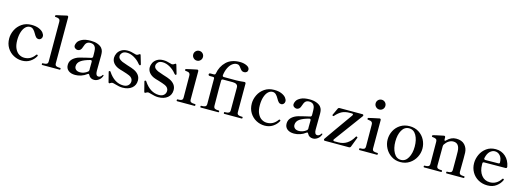

<svg xmlns="http://www.w3.org/2000/svg" viewBox="-1 -1675 7118 2622"><g transform="rotate(15 3558.0 -364.5)"><path d="M38 -236Q38 -297 67 -356.5Q96 -416 152.5 -454.5Q209 -493 287 -493Q350 -493 392.5 -474.5Q435 -456 455 -430Q475 -404 475 -381Q475 -359 461 -344Q447 -329 428 -329Q406 -329 390.5 -344.5Q375 -360 360 -388Q341 -423 320.5 -442Q300 -461 273 -461Q238 -461 210 -433.5Q182 -406 166 -356Q150 -306 150 -240Q150 -168 172.5 -121.5Q195 -75 230 -54Q265 -33 304 -33Q396 -33 452 -114Q457 -120 462 -120Q465 -120 469 -118Q476 -114 476 -108Q476 -104 474 -101Q447 -51 398 -19Q349 13 284 13Q221 13 164.5 -17Q108 -47 73 -103.5Q38 -160 38 -236Z M567 -1Q559 -1 559 -13Q559 -26 567 -26H579Q608 -26 624.5 -35Q641 -44 641 -72L640 -629Q640 -660 623.5 -670.5Q607 -681 572 -682Q562 -682 562 -697Q571 -707 580 -709L644 -723L718 -740L724 -741Q732 -741 736.5 -735.5Q741 -730 741 -721V-72Q741 -44 758 -35Q775 -26 804 -26H816Q823 -26 823 -13Q823 -1 816 -1Z M1414 -78 1413 -73Q1399 -33 1367.5 -10.5Q1336 12 1303 12Q1247 12 1224 -36Q1218 -48 1211 -48Q1206 -48 1198 -42Q1162 -14 1119.5 0Q1077 14 1036 14Q975 14 939.5 -14.5Q904 -43 904 -92Q904 -131 923.5 -159.5Q943 -188 982 -210Q1005 -223 1034.5 -231Q1064 -239 1122 -253Q1168 -263 1192 -269Q1210 -274 1210 -293V-318Q1210 -372 1206 -396.5Q1202 -421 1188 -438Q1167 -463 1125 -463Q1094 -463 1075 -446Q1056 -429 1043 -385Q1035 -355 1019 -339.5Q1003 -324 982 -324Q961 -324 944 -337.5Q927 -351 927 -373Q927 -392 941.5 -419.5Q956 -447 1000.5 -470Q1045 -493 1125 -493Q1180 -493 1221 -477.5Q1262 -462 1283 -437Q1300 -416 1305.5 -393Q1311 -370 1311 -336Q1311 -273 1310 -236L1309 -116Q1309 -47 1349 -47Q1379 -47 1399 -81Q1402 -86 1406 -86Q1409 -86 1411.5 -84Q1414 -82 1414 -78ZM1198 -78Q1209 -88 1209 -105Q1208 -110 1208 -121L1209 -218Q1209 -230 1202.5 -235Q1196 -240 1185 -237Q1097 -214 1054.5 -182.5Q1012 -151 1012 -103Q1012 -75 1032.5 -56.5Q1053 -38 1092 -38Q1118 -38 1146 -48Q1174 -58 1198 -78Z M1515 3Q1506 3 1503 -10L1469 -144L1468 -149Q1468 -156 1476 -159Q1478 -160 1482 -160Q1489 -160 1493 -153Q1582 -18 1707 -18Q1752 -18 1777 -41.5Q1802 -65 1802 -101Q1802 -123 1788.5 -141.5Q1775 -160 1750 -171Q1719 -185 1649 -206Q1610 -216 1581 -228Q1537 -248 1513 -279.5Q1489 -311 1489 -352Q1489 -382 1505 -415Q1521 -448 1556.5 -470.5Q1592 -493 1645 -493Q1672 -493 1694 -488.5Q1716 -484 1743 -476Q1764 -469 1770 -469Q1790 -469 1808 -484Q1816 -490 1821 -490Q1827 -490 1831 -479L1866 -360Q1867 -357 1867 -353Q1867 -347 1859 -343Q1857 -342 1853 -342Q1840 -350 1835 -357Q1799 -403 1746 -433Q1693 -463 1643 -463Q1598 -463 1577 -439.5Q1556 -416 1556 -391Q1556 -371 1570 -356Q1584 -341 1615 -326Q1632 -318 1694 -298Q1762 -278 1793 -263Q1837 -242 1861 -209.5Q1885 -177 1885 -134Q1885 -66 1835.5 -26Q1786 14 1705 14Q1679 14 1654.5 9Q1630 4 1595 -6Q1588 -8 1576.5 -11Q1565 -14 1560 -14Q1545 -14 1529 -3Q1522 3 1515 3Z M2020 3Q2011 3 2008 -10L1974 -144L1973 -149Q1973 -156 1981 -159Q1983 -160 1987 -160Q1994 -160 1998 -153Q2087 -18 2212 -18Q2257 -18 2282 -41.5Q2307 -65 2307 -101Q2307 -123 2293.5 -141.5Q2280 -160 2255 -171Q2224 -185 2154 -206Q2115 -216 2086 -228Q2042 -248 2018 -279.5Q1994 -311 1994 -352Q1994 -382 2010 -415Q2026 -448 2061.5 -470.5Q2097 -493 2150 -493Q2177 -493 2199 -488.5Q2221 -484 2248 -476Q2269 -469 2275 -469Q2295 -469 2313 -484Q2321 -490 2326 -490Q2332 -490 2336 -479L2371 -360Q2372 -357 2372 -353Q2372 -347 2364 -343Q2362 -342 2358 -342Q2345 -350 2340 -357Q2304 -403 2251 -433Q2198 -463 2148 -463Q2103 -463 2082 -439.5Q2061 -416 2061 -391Q2061 -371 2075 -356Q2089 -341 2120 -326Q2137 -318 2199 -298Q2267 -278 2298 -263Q2342 -242 2366 -209.5Q2390 -177 2390 -134Q2390 -66 2340.5 -26Q2291 14 2210 14Q2184 14 2159.5 9Q2135 4 2100 -6Q2093 -8 2081.5 -11Q2070 -14 2065 -14Q2050 -14 2034 -3Q2027 3 2020 3Z M2522 -674Q2522 -703 2542 -723Q2562 -743 2591 -743Q2620 -743 2640 -723Q2660 -703 2660 -674Q2660 -645 2640 -625Q2620 -605 2591 -605Q2563 -605 2542.5 -625.5Q2522 -646 2522 -674ZM2474 0Q2466 0 2466 -13Q2466 -26 2474 -26H2485Q2515 -26 2531.5 -34.5Q2548 -43 2548 -72L2546 -378Q2546 -400 2538 -410.5Q2530 -421 2517 -425Q2504 -429 2479 -431Q2473 -431 2471.5 -434.5Q2470 -438 2470 -444Q2470 -448 2471 -451Q2472 -454 2475 -455Q2496 -460 2540 -470Q2584 -480 2625 -488L2631 -489Q2639 -489 2643.5 -483.5Q2648 -478 2648 -469V-72Q2648 -43 2665 -34.5Q2682 -26 2711 -26H2723Q2730 -26 2730 -13Q2730 0 2723 0Z M3390 -25Q3397 -25 3397 -13Q3397 0 3390 0H3140Q3133 0 3133 -13Q3133 -25 3140 -25H3152Q3181 -25 3198 -34Q3215 -43 3215 -71V-392Q3215 -421 3195.5 -434.5Q3176 -448 3143 -448H3004Q2983 -448 2983 -427Q2982 -394 2982 -312Q2982 -193 2984 -71Q2985 -43 3001.5 -34Q3018 -25 3047 -25H3058Q3066 -25 3066 -13Q3066 0 3058 0H2809Q2801 0 2801 -13Q2801 -25 2809 -25H2820Q2849 -25 2866 -34Q2883 -43 2883 -71L2882 -337V-427V-429Q2882 -448 2862 -448H2817Q2807 -448 2801.5 -453Q2796 -458 2796 -466Q2796 -474 2801.5 -479Q2807 -484 2817 -484H2865Q2885 -484 2888 -503Q2906 -606 2976 -673Q3046 -740 3168 -740Q3221 -740 3263 -720Q3305 -700 3305 -666Q3305 -645 3290.5 -632.5Q3276 -620 3255 -620Q3233 -620 3220 -630.5Q3207 -641 3192 -662Q3178 -682 3166 -692Q3154 -702 3133 -702Q3100 -702 3069.5 -679Q3039 -656 3017 -611.5Q2995 -567 2987 -507V-503Q2987 -484 3007 -484H3183Q3221 -484 3293 -492H3296Q3315 -492 3315 -472V-71Q3315 -43 3332 -34Q3349 -25 3378 -25Z M3468 -236Q3468 -297 3497 -356.5Q3526 -416 3582.5 -454.5Q3639 -493 3717 -493Q3780 -493 3822.5 -474.5Q3865 -456 3885 -430Q3905 -404 3905 -381Q3905 -359 3891 -344Q3877 -329 3858 -329Q3836 -329 3820.5 -344.5Q3805 -360 3790 -388Q3771 -423 3750.5 -442Q3730 -461 3703 -461Q3668 -461 3640 -433.5Q3612 -406 3596 -356Q3580 -306 3580 -240Q3580 -168 3602.5 -121.5Q3625 -75 3660 -54Q3695 -33 3734 -33Q3826 -33 3882 -114Q3887 -120 3892 -120Q3895 -120 3899 -118Q3906 -114 3906 -108Q3906 -104 3904 -101Q3877 -51 3828 -19Q3779 13 3714 13Q3651 13 3594.5 -17Q3538 -47 3503 -103.5Q3468 -160 3468 -236Z M4508 -78 4507 -73Q4493 -33 4461.5 -10.5Q4430 12 4397 12Q4341 12 4318 -36Q4312 -48 4305 -48Q4300 -48 4292 -42Q4256 -14 4213.5 0Q4171 14 4130 14Q4069 14 4033.5 -14.5Q3998 -43 3998 -92Q3998 -131 4017.5 -159.5Q4037 -188 4076 -210Q4099 -223 4128.5 -231Q4158 -239 4216 -253Q4262 -263 4286 -269Q4304 -274 4304 -293V-318Q4304 -372 4300 -396.5Q4296 -421 4282 -438Q4261 -463 4219 -463Q4188 -463 4169 -446Q4150 -429 4137 -385Q4129 -355 4113 -339.5Q4097 -324 4076 -324Q4055 -324 4038 -337.5Q4021 -351 4021 -373Q4021 -392 4035.5 -419.5Q4050 -447 4094.5 -470Q4139 -493 4219 -493Q4274 -493 4315 -477.5Q4356 -462 4377 -437Q4394 -416 4399.5 -393Q4405 -370 4405 -336Q4405 -273 4404 -236L4403 -116Q4403 -47 4443 -47Q4473 -47 4493 -81Q4496 -86 4500 -86Q4503 -86 4505.5 -84Q4508 -82 4508 -78ZM4292 -78Q4303 -88 4303 -105Q4302 -110 4302 -121L4303 -218Q4303 -230 4296.5 -235Q4290 -240 4279 -237Q4191 -214 4148.5 -182.5Q4106 -151 4106 -103Q4106 -75 4126.5 -56.5Q4147 -38 4186 -38Q4212 -38 4240 -48Q4268 -58 4292 -78Z M4904 0H4559Q4556 0 4553.5 -3Q4551 -6 4549 -10Q4547 -14 4547 -16Q4547 -20 4551 -26Q4582 -72 4645 -160.5Q4708 -249 4758 -320Q4826 -414 4837 -431Q4842 -439 4842 -444Q4842 -450 4837 -453.5Q4832 -457 4824 -457H4794Q4728 -457 4683.5 -434Q4639 -411 4596 -361Q4592 -356 4588 -356Q4584 -356 4580 -358Q4573 -362 4573 -367L4574 -371Q4577 -380 4619 -468Q4626 -484 4643 -484H4969Q4973 -484 4975.5 -482Q4978 -480 4980 -475Q4982 -472 4982 -469Q4982 -465 4978 -459L4679 -53Q4674 -47 4674 -40Q4674 -34 4679 -30.5Q4684 -27 4692 -27H4747Q4882 -27 4958 -163Q4961 -169 4966 -169Q4976 -167 4979 -163Q4982 -162 4982 -158L4981 -152Q4972 -130 4939 -42Q4937 -38 4929 -16Q4922 0 4904 0Z M5101 -674Q5101 -703 5121 -723Q5141 -743 5170 -743Q5199 -743 5219 -723Q5239 -703 5239 -674Q5239 -645 5219 -625Q5199 -605 5170 -605Q5142 -605 5121.5 -625.5Q5101 -646 5101 -674ZM5053 0Q5045 0 5045 -13Q5045 -26 5053 -26H5064Q5094 -26 5110.5 -34.5Q5127 -43 5127 -72L5125 -378Q5125 -400 5117 -410.5Q5109 -421 5096 -425Q5083 -429 5058 -431Q5052 -431 5050.5 -434.5Q5049 -438 5049 -444Q5049 -448 5050 -451Q5051 -454 5054 -455Q5075 -460 5119 -470Q5163 -480 5204 -488L5210 -489Q5218 -489 5222.5 -483.5Q5227 -478 5227 -469V-72Q5227 -43 5244 -34.5Q5261 -26 5290 -26H5302Q5309 -26 5309 -13Q5309 0 5302 0Z M5387 -240Q5387 -306 5417 -364Q5447 -422 5503 -457.5Q5559 -493 5633 -493Q5707 -493 5763 -457.5Q5819 -422 5849 -364Q5879 -306 5879 -240Q5879 -177 5848.5 -118.5Q5818 -60 5762 -23Q5706 14 5633 14Q5560 14 5504 -23Q5448 -60 5417.5 -118.5Q5387 -177 5387 -240ZM5770 -240Q5770 -337 5734 -400Q5698 -463 5633 -463Q5568 -463 5532 -400Q5496 -337 5496 -240Q5496 -146 5532.5 -81.5Q5569 -17 5633 -17Q5697 -17 5733.5 -81.5Q5770 -146 5770 -240Z M6527 -25Q6534 -25 6534 -12Q6534 0 6527 0H6283Q6276 0 6276 -12Q6276 -25 6283 -25H6296Q6324 -25 6339.5 -34Q6355 -43 6355 -71V-251L6354 -327Q6350 -445 6263 -445Q6230 -445 6199.5 -426Q6169 -407 6145 -371Q6138 -358 6138 -345L6137 -71Q6137 -43 6153 -34Q6169 -25 6198 -25H6209Q6216 -25 6216 -12Q6216 0 6209 0H5966Q5958 0 5958 -12Q5958 -25 5966 -25H5978Q6006 -25 6022 -34Q6038 -43 6038 -71L6036 -378Q6036 -409 6020.5 -418.5Q6005 -428 5968 -431Q5959 -432 5959 -447Q5967 -456 5976 -458Q5996 -463 6021.5 -468.5Q6047 -474 6071 -479Q6098 -484 6115 -488L6121 -489Q6129 -489 6133.5 -483.5Q6138 -478 6138 -469V-442Q6138 -434 6140.5 -429.5Q6143 -425 6147 -425Q6154 -425 6162 -434Q6218 -493 6291 -493Q6371 -493 6412 -448.5Q6453 -404 6456 -341Q6457 -320 6457 -256Q6457 -176 6455 -71Q6455 -43 6470.5 -34Q6486 -25 6515 -25Z M7063 -119Q7063 -116 7060 -111Q7039 -62 6988.5 -24Q6938 14 6863 14Q6792 14 6734.5 -18Q6677 -50 6644 -107Q6611 -164 6611 -234Q6611 -296 6638.5 -356Q6666 -416 6720 -455Q6774 -494 6850 -494Q6931 -494 6988.5 -442.5Q7046 -391 7062 -303V-299Q7062 -280 7042 -280L6742 -278Q6721 -278 6721 -260V-242Q6721 -151 6765.5 -93.5Q6810 -36 6885 -36Q6981 -36 7040 -125Q7044 -131 7049 -131Q7053 -131 7057 -127Q7063 -123 7063 -119ZM6730 -338 6729 -332Q6729 -324 6734.5 -319Q6740 -314 6749 -314L6930 -316Q6951 -316 6951 -331Q6950 -395 6919.5 -429Q6889 -463 6845 -463Q6809 -463 6776.5 -433Q6744 -403 6730 -338Z"/></g></svg>

Font: Shippori Mincho B1 SemiBold
Style: Regular
Weight: 600
Designer: FONTDASU
Foundry: FONTDASU / Google Inc. / but / Adobe
Version: Version 3.110; ttfautohint (v1.8.3)